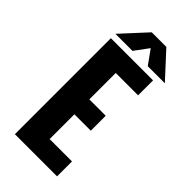

<svg xmlns="http://www.w3.org/2000/svg" viewBox="-270 -930 990 990"><g transform="rotate(45 225.0 -435.0)"><path d="M429.5 -732.5H305L250 -809L193.5 -732.5H69L196 -870.5H302.5ZM376 -591H213V-398.5H332.5V-289.5H213V-109H376V0H68.5V-700H376Z"/></g></svg>

Font: League Mono Condensed
Style: Bold
Weight: 700
Width: 1
Designer: Tyler Finck
Foundry: The League of Moveable Type / Tyler Finck
Version: Version 2.210